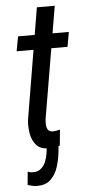

<svg xmlns="http://www.w3.org/2000/svg" viewBox="-58 -690 407 903"><g transform="rotate(-5 146.0 -238.5)"><path d="M146.5 -38.1 196.8 -2 193.8 29.8Q190.4 64.5 179.4 99.4Q168.5 134.3 144.8 157.5Q121.1 180.7 79.1 180.2Q67.9 180.2 57.1 177.7Q46.4 175.3 35.6 171.9L41.5 109.4Q46.4 111.3 51.5 112.8Q56.6 114.3 62.5 114.3Q86.9 115.7 102.3 103.5Q117.7 91.3 126 71.8Q134.3 52.2 137.2 31.2ZM291.5 -528.3 279.3 -459H39.1L51.8 -528.3ZM151.9 -656.7H236.3L147 -129.9Q145.5 -117.2 146 -103.3Q146.5 -89.4 152.8 -79.3Q159.2 -69.3 175.8 -68.8Q184.1 -68.8 192.9 -70.6Q201.7 -72.3 210 -74.2L202.6 0.5Q189.5 5.4 175.5 7.3Q161.6 9.3 147.5 8.8Q109.4 7.8 90.6 -14.2Q71.8 -36.1 66.4 -68.4Q61 -100.6 64 -131.3Z"/></g></svg>

Font: Roboto Condensed
Style: Italic
Weight: 400
Italic angle: -12°
Designer: Christian Robertson
Foundry: Google
Version: Version 3.0